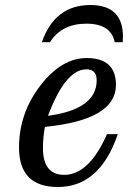

<svg xmlns="http://www.w3.org/2000/svg" viewBox="-20 -729 530 764"><path d="M210 15.1Q55.7 15.1 55.7 -142.1Q55.7 -277.8 140.1 -387.9Q224.6 -498 324.7 -498Q441.4 -498 441.4 -391.1Q441.4 -252 158.7 -224.1Q150.9 -181.2 150.9 -140.1Q150.9 -33.2 235.4 -33.2Q334.5 -33.2 405.8 -195.3H448.7Q377.4 15.1 210 15.1ZM170.9 -268.1Q364.7 -294.4 364.7 -409.2Q364.7 -453.1 323.7 -453.1Q240.2 -453.1 170.9 -268.1ZM468.3 -561H436.5Q421.9 -634.8 323.7 -634.8Q225.6 -634.8 178.7 -561H146.5Q197.8 -709 339.4 -709Q469.2 -709 469.2 -583.5Q469.2 -572.8 468.3 -561Z"/></svg>

Font: Munson
Style: Italic
Weight: 400
Italic angle: -12°
Designer: Paul James MIller
Foundry: High-Logic / Made with FontCreator
Version: Version 2.10;May 5, 2019;FontCreator 11.5.0.2430 64-bit